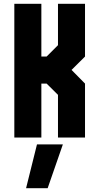

<svg xmlns="http://www.w3.org/2000/svg" viewBox="-20 -720 525 1005"><path d="M55 0V-700H196.5V-424H224L283.5 -483.5V-700H425V-424L354.5 -354L425 -282.5V0H283.5V-223.5L224 -282.5H196.5V0ZM116.5 265 173.5 36H309L229.5 265Z"/></svg>

Font: Tourney Condensed Black
Style: Regular
Weight: 900
Width: 3
Designer: Tyler Finck
Foundry: Etcetera Type Co
Version: Version 1.010; ttfautohint (v1.8.3)